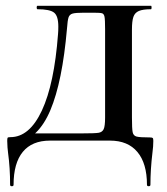

<svg xmlns="http://www.w3.org/2000/svg" viewBox="-20 -488 579 665"><path d="M8 42Q7 35 6 23Q5 11 5 0Q5 -9 6.5 -11Q8 -13 16 -13Q82 -13 125 -105Q168 -197 181 -370Q182 -380 182 -396Q182 -433 167 -444.5Q152 -456 110 -456Q107 -456 107 -462Q107 -468 110 -468H503Q505 -468 505 -462Q505 -456 503 -456Q475 -456 461 -450Q447 -444 442 -429.5Q437 -415 437 -385V-81Q437 -42 439.5 -30Q442 -18 453 -15Q464 -12 499 -12Q507 -12 509 -10Q511 -8 511 0Q511 19 508 41Q501 99 501 152Q501 157 495 157Q489 157 489 152Q489 78 456 38.5Q423 -1 361 -1H153Q91 -1 59 38Q27 77 27 152Q27 157 21 157Q15 157 15 152Q15 93 8 42ZM68 -26H264Q308 -26 321 -28Q334 -30 339 -40.5Q344 -51 344 -81V-387Q344 -420 342 -430Q340 -440 333.5 -442Q327 -444 303 -444H271Q242 -444 231.5 -441Q221 -438 217.5 -428Q214 -418 212 -389Q196 -205 154.5 -106.5Q113 -8 37 8Z"/></svg>

Font: Cormorant SC
Style: Bold
Weight: 700
Designer: Christian Thalmann (Catharsis Fonts)
Foundry: Catharsis Fonts
Version: Version 4.000